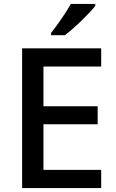

<svg xmlns="http://www.w3.org/2000/svg" viewBox="-20 -961 595 981"><path d="M467 -931V-941H342C317 -896 271 -830 241 -793V-781H311C360 -817 438 -894 467 -931ZM497 0V-93H202V-326H479V-418H202V-621H497V-714H93V0Z"/></svg>

Font: Noto Sans Canadian Aboriginal Medium
Style: Regular
Weight: 500
Designer: Monotype Design Team, Typotheque's Kevin King
Foundry: Monotype Imaging Inc.
Version: Version 2.004